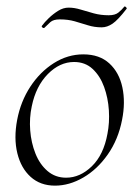

<svg xmlns="http://www.w3.org/2000/svg" viewBox="-20 -570 436 604"><path d="M153 14Q107 14 76.5 -13.5Q46 -41 34.5 -88Q23 -135 34 -193Q45 -251 75.5 -297.5Q106 -344 149.5 -371.5Q193 -399 242 -399Q293 -399 324 -370.5Q355 -342 365 -295Q375 -248 364 -193Q352 -131 319 -84Q286 -37 242 -11.5Q198 14 153 14ZM188 -11Q232 -11 269 -47Q306 -83 318 -149Q325 -184 322.5 -223Q320 -262 307.5 -296.5Q295 -331 271.5 -353Q248 -375 213 -375Q168 -375 130.5 -337Q93 -299 80 -236Q72 -199 75 -160Q78 -121 91.5 -87Q105 -53 129.5 -32Q154 -11 188 -11ZM119 -482Q117 -481 113.5 -483.5Q110 -486 112 -489Q120 -500 133.5 -513Q147 -526 163 -536Q179 -546 196 -546Q214 -546 233.5 -540Q253 -534 275 -528Q297 -522 322 -522Q342 -522 352.5 -530.5Q363 -539 371 -549Q373 -551 376.5 -547.5Q380 -544 378 -542Q351 -507 334 -495.5Q317 -484 300 -484Q277 -484 256.5 -490.5Q236 -497 215 -503Q194 -509 168 -509Q148 -509 138.5 -500.5Q129 -492 119 -482Z"/></svg>

Font: Cormorant Garamond Light
Style: Italic
Weight: 300
Italic angle: -10°
Designer: Christian Thalmann (Catharsis Fonts)
Foundry: Catharsis Fonts
Version: Version 4.001